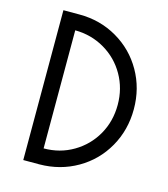

<svg xmlns="http://www.w3.org/2000/svg" viewBox="-107 -791 764 875"><g transform="rotate(15 275.5 -353.5)"><path d="M84 -707H159.8Q257.8 -707 338.3 -660.1Q418.8 -613.3 464.8 -532.6Q510.8 -452 510.8 -353.9Q510.8 -255.7 464.8 -174.7Q418.8 -93.7 338.3 -47.2Q257.8 -0.7 159.8 0H84ZM434.7 -354.1Q434.7 -430.9 398.6 -494.3Q362.5 -557.7 299.5 -594.7Q236.5 -631.7 159.8 -632.4V-75.3Q236.5 -75.3 299.4 -112.4Q362.4 -149.5 398.6 -212.9Q434.7 -276.4 434.7 -354.1Z"/></g></svg>

Font: Lineal Thin
Style: Regular
Weight: 200
Designer: Created by Frank Adebiaye with contributions from Anton Moglia & Ariel Martín Pérez
Created by Frank ADEBIAYE with FontF
Foundry: Velvetyne Type Foundry
Version: Version 2.000;Glyphs 3.2 (3227)